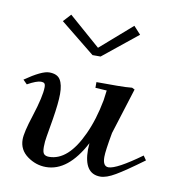

<svg xmlns="http://www.w3.org/2000/svg" viewBox="-59 -487 509 550"><g transform="rotate(10 196.0 -212.0)"><path d="M85 -410.2 105.5 -432.6 197.3 -352.5 289.1 -432.6 309.6 -410.2 209 -329.1H185.5ZM2.9 -225.6Q50.8 -258.8 72.3 -258.8Q95.7 -258.8 104.5 -244.6Q113.3 -230.5 113.3 -203.1Q113.3 -176.8 105.5 -128.9L96.7 -77.1Q93.8 -61.5 93.8 -45.9Q93.8 -30.3 98.6 -25.4Q103.5 -20.5 113.3 -20.5Q168.9 -20.5 208 -105.5Q228.5 -149.4 239.3 -207L243.2 -236.3L210 -238.3V-254.9H269.5Q295.9 -254.9 313.5 -256.8L321.3 -252.9L279.3 -119.1Q269.5 -65.4 269.5 -47.9Q269.5 -20.5 286.1 -20.5Q309.6 -20.5 379.9 -71.3L388.7 -58.6Q336.9 -20.5 311 -5.4Q285.2 9.8 267.6 9.8Q219.7 9.8 219.7 -60.5Q219.7 -68.4 220.7 -79.1Q173.8 9.8 109.4 9.8Q80.1 9.8 55.2 -8.3Q30.3 -26.4 30.3 -56.6Q30.3 -77.1 46.9 -127.9Q66.4 -188.5 66.4 -214.8Q66.4 -222.7 63.5 -225.6Q60.5 -228.5 53.7 -228.5Q41 -228.5 14.6 -213.9Z"/></g></svg>

Font: Kleymisska
Style: Regular
Weight: 500
Italic angle: -8°
Designer: gluk
Foundry: gluk
Version: Version 0.298